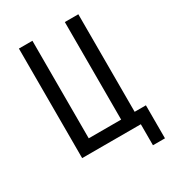

<svg xmlns="http://www.w3.org/2000/svg" viewBox="-205 -849 1009 1108"><g transform="rotate(-30 300.0 -295.0)"><path d="M485 140V0H94V-730H184V-80H400V-730H490V-80H565V140Z"/></g></svg>

Font: JetBrainsMono NF
Style: Regular
Weight: 400
Designer: Philipp Nurullin, Konstantin Bulenkov
Foundry: JetBrains
Version: Version 2.251; ttfautohint (v1.8.3);Nerd Fonts 2.2.2